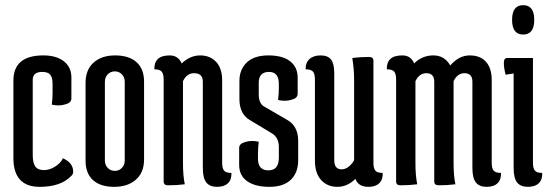

<svg xmlns="http://www.w3.org/2000/svg" viewBox="-20 -715 2132 745"><path d="M224 -101Q264 -83 264 -49Q264 -38 255 -31Q215 10 134 10Q32 10 32 -102V-402Q32 -500 148 -500Q199 -500 228 -477Q257 -454 257 -415V-333Q257 -316 233 -310Q221 -306 207.5 -306Q194 -306 181 -309Q184 -331 184 -356V-389Q184 -414 175 -425Q166 -436 144 -436Q107 -436 107 -405V-114Q107 -83 117 -69Q127 -55 150.5 -55Q174 -55 196 -70Q218 -85 224 -101Z M312 -92V-394Q312 -444 343 -472Q374 -500 427 -500Q480 -500 509.5 -474Q539 -448 539 -398V-96Q539 -46 507.5 -18Q476 10 423 10Q370 10 341 -16Q312 -42 312 -92ZM387 -398V-92Q387 -75 398 -63.5Q409 -52 425.5 -52Q442 -52 453 -63.5Q464 -75 464 -92V-398Q464 -415 453 -426.5Q442 -438 425.5 -438Q409 -438 398 -426.5Q387 -415 387 -398Z M690 -82Q690 -33 697 0Q667 4 632 4Q615 4 615 -11V-407Q615 -428 607.5 -437Q600 -446 579 -446Q578 -472 592.5 -486Q607 -500 639 -500Q671 -500 685 -469Q718 -500 756.5 -500Q795 -500 818.5 -475Q842 -450 842 -404V-83Q842 -62 849.5 -53Q857 -44 878 -44Q879 -18 864.5 -4Q850 10 822 10Q794 10 780.5 -7Q767 -24 767 -63V-398Q767 -431 733 -431Q705 -431 690 -400Z M981 -99Q981 -54 1021.5 -54Q1062 -54 1062 -103V-144Q1062 -181 1036 -197L948 -250Q909 -274 909 -331V-401Q909 -445 937.5 -472.5Q966 -500 1021.5 -500Q1077 -500 1106 -477Q1135 -454 1135 -414V-351Q1135 -334 1111 -328Q1099 -324 1085.5 -324Q1072 -324 1059 -327Q1062 -349 1062 -374V-389Q1062 -436 1024 -436Q984 -436 984 -394V-348Q984 -313 1006 -301L1094 -250Q1137 -226 1137 -168V-93Q1137 -45 1108.5 -17.5Q1080 10 1025 10Q970 10 939 -12Q908 -34 908 -75V-141Q908 -158 932 -164Q944 -168 957.5 -168Q971 -168 984 -165Q981 -143 981 -118Z M1354 -408Q1354 -446 1347 -490Q1377 -494 1412 -494Q1429 -494 1429 -479V-83Q1429 -62 1436.5 -53Q1444 -44 1465 -44Q1466 -18 1451.5 -4Q1437 10 1410 10Q1370 10 1359 -21Q1328 10 1289 10Q1250 10 1226 -16.5Q1202 -43 1202 -92V-407Q1202 -428 1194.5 -437Q1187 -446 1166 -446Q1165 -471 1180.5 -485.5Q1196 -500 1224 -500Q1252 -500 1264.5 -484Q1277 -468 1277 -431V-93Q1277 -58 1306 -58Q1321 -58 1334.5 -69.5Q1348 -81 1354 -94Z M1592 -82Q1592 -33 1599 0Q1569 4 1534 4Q1517 4 1517 -11V-407Q1517 -428 1509.5 -437Q1502 -446 1481 -446Q1480 -472 1494.5 -486Q1509 -500 1541.5 -500Q1574 -500 1587 -469Q1618 -500 1661.5 -500Q1705 -500 1727 -461Q1761 -500 1802.5 -500Q1844 -500 1866 -475Q1888 -450 1888 -404V-83Q1888 -62 1895.5 -53Q1903 -44 1924 -44Q1925 -18 1910.5 -4Q1896 10 1868 10Q1840 10 1826.5 -7Q1813 -24 1813 -63V-398Q1813 -431 1782 -431Q1755 -431 1740 -400V-82Q1740 -33 1747 0Q1717 4 1682 4Q1665 4 1665 -11V-398Q1665 -431 1634 -431Q1607 -431 1592 -400Z M2010 -581Q1967 -581 1967 -638Q1967 -695 2010 -695Q2053 -695 2053 -638Q2053 -581 2010 -581ZM1948 -490H2048V-83Q2048 -62 2055.5 -53Q2063 -44 2084 -44Q2085 -18 2070.5 -4Q2056 10 2028 10Q2000 10 1986.5 -7Q1973 -24 1973 -63V-430L1942 -425Q1935 -451 1935 -470.5Q1935 -490 1948 -490Z"/></svg>

Font: el_Medula One
Style: Regular
Weight: 400
Designer: Luciano Vergara
Foundry: Luciano Vergara
Version: Version 1.002 August 17, 2020